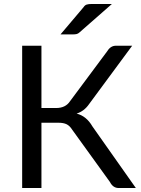

<svg xmlns="http://www.w3.org/2000/svg" viewBox="-20 -946 710 966"><path d="M663.5 0H577Q548.5 0 533 -30.5L343.5 -293Q331 -313 315.2 -320.8Q299.5 -328.5 274 -328.5H188.5V0H91.5V-716H188.5V-402.5H262.5Q310 -402.5 332.5 -437L520 -689Q536.5 -716 563.5 -716H645L428 -422Q403.5 -386.5 365.5 -374.5Q415 -362 445 -310ZM348.5 -773H284.5L400.5 -910Q407 -920 416.2 -923Q425.5 -926 442.5 -926H543L380 -783Q373 -776.5 365.8 -774.8Q358.5 -773 348.5 -773Z"/></svg>

Font: Verano Sans
Style: Regular
Weight: 400
Designer: Lukasz Dziedzic with Adam Twardoch and Botio Nikoltchev
Foundry: tyPoland Lukasz Dziedzic
Version: Version 3.001;December 28, 2019;FontCreator 12.0.0.2547 64-b